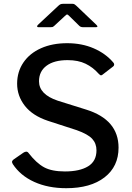

<svg xmlns="http://www.w3.org/2000/svg" viewBox="-20 -979 692 1009"><path d="M335 -663Q264 -663 224.5 -633.5Q185 -604 185 -552Q185 -483 283 -450L433 -403Q603 -350 603 -203Q603 -104 529.5 -47Q456 10 328 10Q233 10 160 -23Q87 -56 47 -117Q43 -125 43 -127Q43 -135 53 -142L102 -176Q111 -182 118 -182Q125 -182 130 -175Q171 -122 211.5 -100Q252 -78 321 -78Q399 -78 443 -105Q487 -132 487 -189Q487 -225 464.5 -249.5Q442 -274 383 -295L232 -344Q151 -371 110.5 -423Q70 -475 70 -539Q70 -602 103 -650.5Q136 -699 195.5 -725.5Q255 -752 333 -752Q410 -752 472.5 -725Q535 -698 575 -651Q580 -646 580 -640Q580 -634 575 -630L518 -586Q514 -583 510 -583Q507 -583 498 -592Q469 -625 430 -644Q391 -663 335 -663ZM345 -894Q336 -903 333 -903Q329 -903 320 -894L265 -843Q259 -838 256 -837Q253 -836 245 -836H183Q175 -836 175 -841Q175 -844 180 -849L285 -947Q291 -953 296.5 -956Q302 -959 312 -959H361Q368 -959 373 -955.5Q378 -952 382 -948L486 -849Q492 -843 492 -840Q492 -836 484 -836H417Q404 -836 397 -843Z"/></svg>

Font: Libre Franklin Medium
Style: Regular
Weight: 500
Designer: Pablo Impallari, Rodrigo Fuenzalida
Foundry: Impallari Type
Version: Version 1.002; ttfautohint (v1.5)